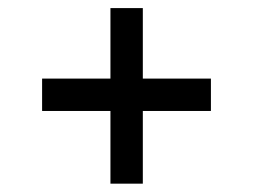

<svg xmlns="http://www.w3.org/2000/svg" viewBox="-20 -536 623 472"><path d="M251.5 -84.5H331.1V-263.2H498.5V-342.8H331.1V-516.1H251.5V-342.8H83.5V-263.2H251.5Z"/></svg>

Font: Donegal One
Style: Regular
Weight: 400
Designer: Gary Lonergan
Foundry: Sorkin Type Co.
Version: Version 1.004